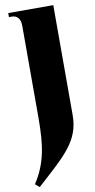

<svg xmlns="http://www.w3.org/2000/svg" viewBox="-111 -766 556 1125"><g transform="rotate(-10 167.5 -204.0)"><path d="M5 293 30 314C203 157 293 85 293 -69V-722H25V-698H41C75 -698 93 -676 93 -634V-87C93 81 76 184 5 293Z"/></g></svg>

Font: Sinistre Bold
Style: Regular
Weight: 900
Designer: Jules Durand
Foundry: Collletttivo
Version: Version 69.420;Glyphs 3.2 (3217)